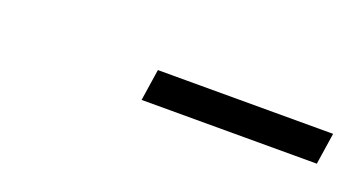

<svg xmlns="http://www.w3.org/2000/svg" viewBox="-22 -572 345 184"><g transform="rotate(20 150.5 -480.0)"><path d="M117.2 -463.9 122.1 -496.1H300.8L295.9 -463.9Z"/></g></svg>

Font: Gawaa
Style: Italic
Weight: 400
Designer: T. Christopher White
Version: Version 1.0